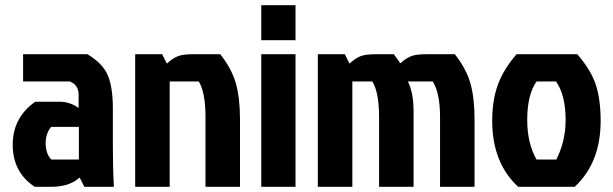

<svg xmlns="http://www.w3.org/2000/svg" viewBox="-20 -720 2364 740"><path d="M284 -231H177Q156 -205 156 -169Q156 -127 178 -105H284ZM69 -511H317Q377 -475 396 -428.5Q415 -382 415 -302V-152Q415 -69 419 0H305L287 -36Q248 0 177 0H114Q29 -56 29 -162Q29 -267 116 -328H210Q249 -328 283 -304V-354Q283 -393 249 -406H69Z M723 -511H829Q873 -455 889 -399Q905 -343 905 -259V0H772V-269Q772 -364 746 -406H634V0H501V-511H605L623 -475Q645 -495 664.5 -503Q684 -511 723 -511Z M987 0V-511H1119V0ZM987 -700H1119V-565H987Z M1427 -511H1498L1523 -476Q1544 -495 1563.5 -503Q1583 -511 1622 -511H1733Q1777 -455 1793 -399Q1809 -343 1809 -259V0H1676V-269Q1676 -361 1648 -406H1552Q1574 -363 1574 -289V0H1441V-269Q1441 -364 1415 -406H1338V0H1205V-511H1309L1327 -475Q1349 -495 1368.5 -503Q1388 -511 1427 -511Z M2195 0H1977Q1877 -93 1877 -254Q1877 -335 1899.5 -395Q1922 -455 1971 -511H2205Q2257 -451 2276 -394.5Q2295 -338 2295 -254Q2295 -93 2195 0ZM2048 -105H2124Q2160 -175 2160 -258Q2160 -353 2123 -406H2048Q2012 -355 2012 -258Q2012 -168 2048 -105Z"/></svg>

Font: Jockey One
Style: Regular
Weight: 400
Designer: TypeTogether
Foundry: TypeTogether
Version: Version 1.002